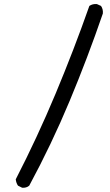

<svg xmlns="http://www.w3.org/2000/svg" viewBox="-20 -834 540 939"><path d="M88 84 68 74Q59 61 57 43Q162 -161 251.5 -375Q341 -589 417 -805Q433 -816 454 -814L474 -805Q485 -789 483 -768Q409 -552 320.5 -340Q232 -128 123 74Q109 86 88 84Z"/></svg>

Font: Kosefont JP
Style: Regular
Weight: 400
Designer: Nozomi Seto 瀬戸のぞみ
Version: Version 3.00;June 19, 2020